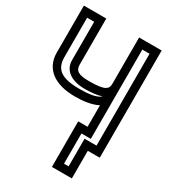

<svg xmlns="http://www.w3.org/2000/svg" viewBox="-211 -777 959 1084"><g transform="rotate(30 268.5 -234.5)"><path d="M368 -232V-92H332H307V-67V180V205H332H412H437V180V25H490H515V0V-649V-674H490H393H368V-649V-374C368 -352 363 -343 349 -334C333 -324 301 -319 247 -319C176 -319 154 -334 154 -374V-649V-674H129H33H8V-649V-368C8 -263 87 -204 221 -204C268 -204 326 -210 368 -232ZM418 -374V-423V-624H465V-25H412H387V0V155H357V-42H393H418V-67V-298V-374ZM356 -283C332 -260 278 -254 221 -254C103 -254 58 -288 58 -368V-624H104V-374C104 -307 160 -269 247 -269C292 -269 330 -274 356 -283Z"/></g></svg>

Font: Gamestation DisplayOutline
Style: Regular
Weight: 400
Designer: Jonas Hecksher
Foundry: Jonas Hecksher, Playtypeª, e-types AS
Version: Version 1.003